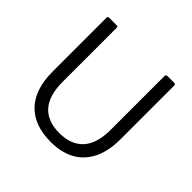

<svg xmlns="http://www.w3.org/2000/svg" viewBox="-171 -832 1010 1010"><g transform="rotate(45 334.0 -327.0)"><path d="M336.8 12.5Q213.3 12.5 147.5 -56.2Q81.7 -124.8 81.7 -258.2V-656.5Q81.7 -666.8 90.3 -667H149.7Q157.2 -667 157.2 -656.2V-256.8Q157.2 -153.7 202.3 -103.1Q247.5 -52.5 335 -52.5Q422.2 -52.5 468.3 -103.1Q514.5 -153.7 514.5 -256.8V-656.2Q514.5 -667 526.7 -667H575.3Q586 -667 586.2 -656.2V-258.2Q586.2 -168.5 556 -108.3Q525.8 -48.2 470.4 -17.8Q415 12.5 336.8 12.5Z"/></g></svg>

Font: Vivano Light
Style: Regular
Weight: 300
Designer: Joe Prince, Josias Burgherr
Version: Version 2.064;September 19, 2022;FontCreator 14.0.0.2877 64-